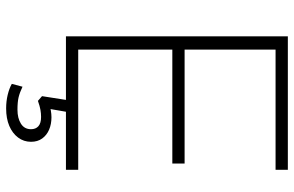

<svg xmlns="http://www.w3.org/2000/svg" viewBox="-182 -562 935 610"><g transform="rotate(90 285.0 -257.5)"><path d="M96 0V-705H520V-666H138V-377H500V-338H138V-39H520V0ZM325 190Q302 190 281.5 185Q261 180 247 172L256 138Q275 147 290 150.5Q305 154 329 154Q356 154 373.5 143Q391 132 391 111Q391 96 381.5 87.5Q372 79 352 79Q341 79 329.5 81Q318 83 301 89L286 76L301 -20H339L326 55L308 53Q320 50 331.5 48Q343 46 353 46Q375 46 392.5 53.5Q410 61 420.5 75.5Q431 90 431 111Q431 134 417.5 152Q404 170 380.5 180Q357 190 325 190Z"/></g></svg>

Font: Nunito Sans 12pt ExtraLight ExtraLight
Style: Regular
Weight: 250
Version: Version 3.101;gftools[0.9.27]